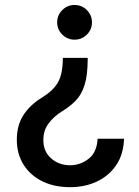

<svg xmlns="http://www.w3.org/2000/svg" viewBox="-20 -569 566 784"><path d="M266.3 195.3Q201.3 195.3 152.3 171Q103.3 146.7 76 103Q48.7 59.3 48.7 1.8Q48.7 -58.2 76.2 -100Q103.7 -141.7 151.3 -170.5Q196.7 -198.5 216.1 -231.7Q235.4 -264.9 236.5 -326V-332.7H338.1V-326Q337.7 -260.3 325.1 -221.1Q312.5 -181.8 288.9 -157.8Q265.3 -133.9 232.2 -113.6Q200.6 -94.1 178.8 -65.5Q157 -36.9 157 2.8Q157 50.1 189.1 77.9Q221.2 105.8 266.3 105.8Q307.2 105.8 341.3 79.9Q375.4 54 378.6 -2.5H486.5Q484.4 61.4 454.4 105.5Q424.4 149.5 375.4 172.4Q326.3 195.3 266.3 195.3ZM284.4 -407Q255.3 -407 234.4 -427.7Q213.4 -448.5 213.4 -477.6Q213.4 -507.1 234.4 -527.9Q255.3 -548.7 284.4 -548.7Q313.9 -548.7 334.7 -527.9Q355.5 -507.1 355.5 -477.6Q355.5 -448.5 334.7 -427.7Q313.9 -407 284.4 -407Z"/></svg>

Font: Linik Sans Medium
Style: Regular
Weight: 500
Designer: Rasmus Andersson (font), Cristiano Sobral (main changes)
Foundry: rsms
Version: Version 3.018;June 1, 2022;FontCreator 14.0.0.2814 64-bit; t